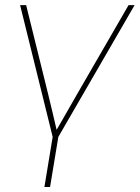

<svg xmlns="http://www.w3.org/2000/svg" viewBox="-20 -536 553 760"><path d="M155.8 204.1 188.5 5.9 59.6 -515.6H83.5L170.4 -164.1Q179.2 -128.9 187.5 -93Q195.8 -57.1 204.1 -22Q224.6 -57.1 244.9 -93Q265.1 -128.9 285.6 -164.1L488.8 -515.6H512.7L210.9 5.9L178.2 204.1Z"/></svg>

Font: Inter Display Thin
Style: Italic
Weight: 100
Italic angle: -9.39999°
Designer: Rasmus Andersson
Foundry: rsms
Version: Version 4.000;git-a52131595